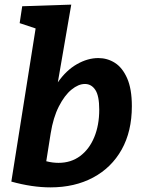

<svg xmlns="http://www.w3.org/2000/svg" viewBox="-20 -799 616 830"><path d="M29 -14 134 -676 65 -699 76 -772 288 -779 230 -443Q266 -495 312.5 -521.5Q359 -548 405 -548Q444 -548 476.5 -527.5Q509 -507 529.5 -461Q550 -415 550 -340Q550 -231 506 -152.5Q462 -74 382.5 -31.5Q303 11 198 11Q119 11 29 -14ZM199 -222 180 -102Q207 -95 233 -95Q287 -95 326.5 -124.5Q366 -154 387.5 -206Q409 -258 409 -325Q409 -385 392 -410.5Q375 -436 347 -436Q319 -436 289 -411.5Q259 -387 234.5 -339Q210 -291 199 -222Z"/></svg>

Font: Bitter
Style: Bold Italic
Weight: 700
Italic angle: -9°
Designer: Sol Matas, and Bitter project Authors
Foundry: Sol Matas
Version: Version 2.001